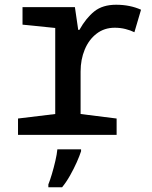

<svg xmlns="http://www.w3.org/2000/svg" viewBox="-20 -569 640 810"><path d="M56 0V-69L213 -88V-451L75 -465V-539H296L310 -443H315Q343 -493 378 -521Q413 -549 470 -549Q528 -549 575 -528L547 -433Q531 -441 509.5 -446.5Q488 -452 464 -452Q420 -452 387.5 -427Q355 -402 337.5 -360Q320 -318 320 -267V-88L472 -69V0ZM184 209Q191 192 199 165Q207 138 213.5 110Q220 82 222 61H322V69Q316 88 304 115Q292 142 276 170.5Q260 199 242 221H184Z"/></svg>

Font: Noto Sans Mono Medium
Style: Regular
Weight: 500
Designer: Monotype Design Team
Foundry: Monotype Imaging Inc.
Version: Version 2.014